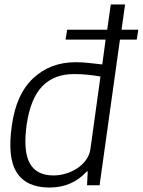

<svg xmlns="http://www.w3.org/2000/svg" viewBox="-20 -828 638 858"><path d="M280 -695H459L475 -808H539L523 -695H598L591 -651H516L425 0H369L372 -62H368Q303 10 201 10Q98 10 55 -57Q12 -124 33 -267Q52 -407 128.5 -478.5Q205 -550 318 -550Q350 -550 379 -546.5Q408 -543 437 -540L452 -651H273ZM219 -44Q247 -44 275 -52.5Q303 -61 326 -76.5Q349 -92 364.5 -113.5Q380 -135 384 -162L429 -486Q401 -491 371.5 -494Q342 -497 310 -497Q222 -497 169 -442.5Q116 -388 99 -270Q83 -153 113 -98.5Q143 -44 219 -44Z"/></svg>

Font: Plata Sans Light
Style: Italic
Weight: 300
Italic angle: -8°
Designer: Pablo Impallari, Andres Torresi, & Cristiano Sobral
Foundry: Pablo Impallari, Andres Torresi, & Cristiano Sobral
Version: Version 1.00;December 28, 2019;FontCreator 12.0.0.2547 64-bi